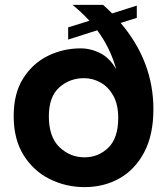

<svg xmlns="http://www.w3.org/2000/svg" viewBox="-20 -760 684 786"><path d="M326 6Q250 6 183.5 -27Q117 -60 76.5 -125Q36 -190 36 -285Q36 -377 74.5 -438.5Q113 -500 175.5 -531Q238 -562 310 -562Q352 -562 391 -542Q430 -522 456 -476Q431 -565 378 -636L259 -598V-648L346 -675Q314 -710 277 -740H402Q415 -729 439 -705L540 -737V-687L474 -666Q608 -508 608 -313Q608 -208 570.5 -137Q533 -66 469.5 -30Q406 6 326 6ZM326 -116Q383 -116 423.5 -155.5Q464 -195 464 -277Q464 -332 444 -368Q424 -404 392 -422Q360 -440 324 -440Q265 -440 222.5 -402Q180 -364 180 -284Q180 -199 223.5 -157.5Q267 -116 326 -116Z"/></svg>

Font: Ulagadi Sans SemiBold
Style: Regular
Weight: 600
Designer: Ninad Kale (Devanagari), Jonny Pinhorn (Latin)
Foundry: Indian Type Foundry
Version: Version 3.01;March 29, 2020;FontCreator 12.0.0.2522 64-bit; 